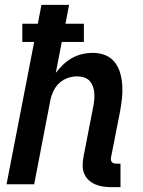

<svg xmlns="http://www.w3.org/2000/svg" viewBox="-20 -760 590 792"><path d="M440 12Q422 12 405 9.5Q388 7 373 0.5Q358 -6 346 -17Q334 -28 327.5 -43.5Q321 -59 321 -76Q321 -93 324 -111L364 -317Q367 -332 368.5 -346.5Q370 -361 369 -375.5Q368 -390 363.5 -403Q359 -416 350 -426Q341 -436 327 -440.5Q313 -445 298 -445Q279 -445 260 -438.5Q241 -432 225.5 -418Q210 -404 201 -385.5Q192 -367 188 -348L121 0H7L121 -587H72V-662H136L151 -740H265L250 -662H326V-587H235L210 -459Q224 -478 241 -494Q258 -510 278 -521Q298 -532 319.5 -537Q341 -542 363 -542Q390 -542 414 -532.5Q438 -523 453.5 -503Q469 -483 476 -458Q483 -433 484.5 -406.5Q486 -380 483 -353Q480 -326 475 -299L438 -111Q437 -106 437.5 -101Q438 -96 441 -92Q444 -88 449 -86.5Q454 -85 459 -85H477V12Z"/></svg>

Font: Lode Term
Style: Bold Italic
Weight: 700
Italic angle: -11°
Monospace: yes
Designer: Belleve Invis
Foundry: Belleve Invis
Version: Version 29.2.0